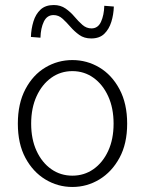

<svg xmlns="http://www.w3.org/2000/svg" viewBox="-20 -732 576 764"><path d="M268 12Q210 12 160.5 -18Q111 -48 81 -104Q51 -160 51 -240Q51 -320 81 -377Q111 -434 160.5 -463.5Q210 -493 268 -493Q326 -493 375.5 -463.5Q425 -434 455.5 -377Q486 -320 486 -240Q486 -160 455.5 -104Q425 -48 375.5 -18Q326 12 268 12ZM268 -33Q315 -33 352 -59Q389 -85 410.5 -131.5Q432 -178 432 -240Q432 -302 410.5 -349Q389 -396 352 -422.5Q315 -449 268 -449Q221 -449 184 -422.5Q147 -396 125.5 -349Q104 -302 104 -240Q104 -178 125.5 -131.5Q147 -85 184 -59Q221 -33 268 -33ZM343 -579Q315 -579 295.5 -593Q276 -607 260 -625.5Q244 -644 228.5 -658Q213 -672 193 -672Q167 -672 154.5 -646Q142 -620 141 -582L103 -585Q104 -617 113 -646.5Q122 -676 141.5 -694Q161 -712 194 -712Q221 -712 241 -698Q261 -684 276.5 -665.5Q292 -647 308 -633Q324 -619 344 -619Q370 -619 382 -645.5Q394 -672 395 -709L433 -706Q432 -674 423 -645Q414 -616 395 -597.5Q376 -579 343 -579Z"/></svg>

Font: Assistant Light
Style: Regular
Weight: 300
Designer: Hebrew By Ben Nathan, Latin by Paul Hunt
Version: Version 3.000